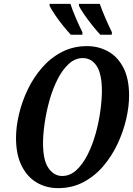

<svg xmlns="http://www.w3.org/2000/svg" viewBox="-20 -964 689 995"><path d="M281 11Q219 11 169.5 -18.5Q120 -48 91.5 -106Q63 -164 63 -249Q63 -307 78.5 -372.5Q94 -438 124 -500.5Q154 -563 198.5 -614Q243 -665 301.5 -695Q360 -725 431 -725Q490 -725 539.5 -698Q589 -671 619 -614Q649 -557 649 -468Q649 -412 634 -347Q619 -282 589.5 -219Q560 -156 516 -104Q472 -52 413 -20.5Q354 11 281 11ZM302 -52Q343 -52 376 -82.5Q409 -113 434 -162.5Q459 -212 475.5 -271Q492 -330 500 -388.5Q508 -447 508 -493Q508 -581 481 -622Q454 -663 409 -663Q369 -663 336 -632.5Q303 -602 278 -552.5Q253 -503 236.5 -444Q220 -385 211.5 -326.5Q203 -268 203 -222Q203 -133 231.5 -92.5Q260 -52 302 -52ZM500 -784Q483 -802 460 -830.5Q437 -859 417 -888Q397 -917 389 -934V-944H497Q509 -910 526.5 -869.5Q544 -829 560 -797L559 -784ZM347 -784Q330 -802 307 -830.5Q284 -859 264.5 -888Q245 -917 237 -934V-944H345Q356 -910 373.5 -869.5Q391 -829 407 -797V-784Z"/></svg>

Font: Noto Serif ExtraCondensed
Style: Bold Italic
Weight: 700
Width: 2
Italic angle: -12°
Designer: Monotype Design Team
Foundry: Monotype Imaging Inc.
Version: Version 2.013; ttfautohint (v1.8.4.7-5d5b)